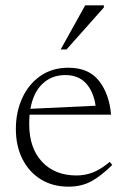

<svg xmlns="http://www.w3.org/2000/svg" viewBox="-20 -690 475 720"><path d="M236.5 -436Q313 -436 351.5 -386.5Q390 -337 396.5 -260H91Q89.5 -243 89.5 -224.5Q89.5 -135 137.5 -83.5Q185.5 -32 267 -32Q299.5 -32 328.8 -43.5Q358 -55 391.5 -83L401 -71.5Q358.5 -29.5 321.8 -9.8Q285 10 237 10Q178 10 133.5 -17.2Q89 -44.5 64.2 -93.5Q39.5 -142.5 39.5 -206.5Q39.5 -269.5 63.2 -321.8Q87 -374 131.2 -405Q175.5 -436 236.5 -436ZM225 -408.5Q174 -408.5 139.5 -376Q105 -343.5 94 -282L338.5 -293.5Q330.5 -347.5 302 -378Q273.5 -408.5 225 -408.5ZM207.5 -504.5 299.5 -670H369.5V-662L229.5 -504.5Z"/></svg>

Font: Newsreader Text Light
Style: Regular
Weight: 300
Designer: Hugues Gentile
Foundry: Production Type
Version: Version 1.002